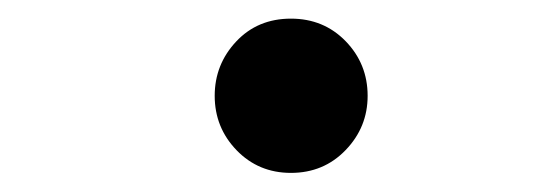

<svg xmlns="http://www.w3.org/2000/svg" viewBox="-20 -466 565 203"><path d="M368.7 -364.7Q368.7 -331.5 345.5 -307.4Q322.3 -283.2 287.6 -283.2Q253.4 -283.2 230.2 -307.1Q207 -331.1 207 -364.7Q207 -397.9 229.7 -422.1Q252.4 -446.3 287.6 -446.3Q322.3 -446.3 345.5 -422.4Q368.7 -398.4 368.7 -364.7Z"/></svg>

Font: Anka/Coder Condensed
Style: Italic
Weight: 400
Width: 4
Italic angle: -12°
Monospace: yes
Version: Version 001.100